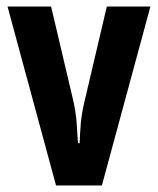

<svg xmlns="http://www.w3.org/2000/svg" viewBox="-20 -566 482 586"><path d="M151 0 3 -546H136L201 -270Q211 -228 213.5 -196.5Q216 -165 218 -129H223Q224 -157 226.5 -188.5Q229 -220 239 -261L306 -546H439L291 0Z"/></svg>

Font: Noto Sans Sinhala ExtraCondensed
Style: Bold
Weight: 700
Width: 2
Designer: Jelle Bosma - Monotype Design Team
Foundry: Monotype Imaging Inc.
Version: Version 2.006; ttfautohint (v1.8.4.7-5d5b)